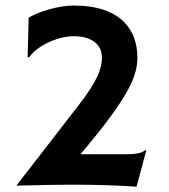

<svg xmlns="http://www.w3.org/2000/svg" viewBox="-20 -682 623 709"><path d="M40.5 3.4C138.2 1 211.4 0 243.2 0C347.7 0 412.6 2.9 484.4 7.3L520 -126L516.6 -127.4C499.5 -114.7 478 -112.3 435.1 -112.3H276.9C462.9 -331.1 487.3 -405.3 487.3 -470.7C487.3 -568.4 428.7 -661.6 252 -661.6C192.9 -661.6 119.1 -637.2 85.9 -616.7L82 -470.2L88.4 -471.2C111.3 -506.8 186 -548.3 252.4 -548.3C318.8 -548.3 356.4 -517.1 356.4 -469.7C356.4 -429.7 341.3 -384.8 270 -293Z"/></svg>

Font: HammersmithOne
Style: Regular
Weight: 400
Designer: Nicole Fally
Foundry: Nicole Fally
Version: Version 1.003